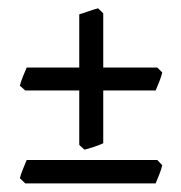

<svg xmlns="http://www.w3.org/2000/svg" viewBox="-20 -483 428 453"><path d="M362.8 -312Q360.8 -302.7 355.7 -290Q350.6 -277.3 347.2 -269.5H39.6L26.9 -280.8Q29.3 -290.5 34.2 -302.7Q39.1 -314.9 43 -323.7H351.1ZM362.8 -93.3Q360.8 -84 355.7 -71Q350.6 -58.1 347.2 -50.3H39.6L26.9 -62.5Q29.3 -72.3 34.2 -84.2Q39.1 -96.2 43 -105.5H351.1ZM223.6 -145Q214.4 -140.6 201.7 -136.5Q189 -132.3 179.2 -129.9L167 -141.1V-449.2Q175.8 -451.7 188.7 -456.3Q201.7 -460.9 211.4 -463.4L223.6 -451.7Z"/></svg>

Font: Namdhinggo
Style: Regular
Weight: 400
Designer: Victor Gaultney
Foundry: SIL International
Version: Version 3.001